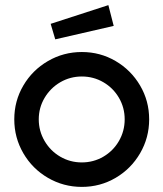

<svg xmlns="http://www.w3.org/2000/svg" viewBox="-20 -725 641 753"><path d="M36 -257Q36 -329 71.5 -389.5Q107 -450 168 -485.5Q229 -521 301 -521Q373 -521 433.5 -485.5Q494 -450 529.5 -389.5Q565 -329 565 -257Q565 -185 529.5 -124Q494 -63 433.5 -27.5Q373 8 301 8Q229 8 168 -27.5Q107 -63 71.5 -124Q36 -185 36 -257ZM469 -257Q469 -302.8 446.5 -341.4Q424 -380 385.4 -402.5Q346.8 -425 301 -425Q255.2 -425 216.5 -402.5Q177.8 -379.9 154.9 -341.3Q132 -302.6 132 -256.8Q132 -211.1 154.9 -172Q177.8 -133 216.4 -110.5Q255.1 -88 300.8 -88Q346.6 -88 385.3 -110.5Q423.9 -133.1 446.5 -172.1Q469 -211.2 469 -257ZM178.7 -631.5 405 -704.9 425.9 -623.4 196.7 -570.7Z"/></svg>

Font: Lineal Thin
Style: Regular
Weight: 200
Designer: Created by Frank Adebiaye with contributions from Anton Moglia & Ariel Martín Pérez
Created by Frank ADEBIAYE with FontF
Foundry: Velvetyne Type Foundry
Version: Version 2.000;Glyphs 3.2 (3227)